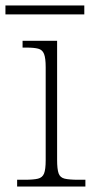

<svg xmlns="http://www.w3.org/2000/svg" viewBox="-34 -686 342 706"><path d="M29 0V-25H56Q89 -25 105.5 -29Q122 -33 128 -48Q134 -63 134 -97V-439Q134 -472 128 -487.5Q122 -503 106.5 -507Q91 -511 64 -511H49V-536H176V-98Q176 -64 181.5 -48.5Q187 -33 204 -29Q221 -25 255 -25H280V0ZM-14 -633V-666H276V-633Z"/></svg>

Font: Noto Serif Malayalam ExtraLight
Style: Regular
Weight: 200
Designer: Indian type Foundry, Jelle Bosma, Monotype Design Team
Foundry: Monotype Imaging Inc.
Version: Version 2.104; ttfautohint (v1.8.4.7-5d5b)